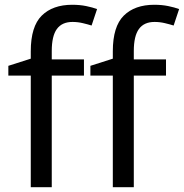

<svg xmlns="http://www.w3.org/2000/svg" viewBox="-20 -785 771 805"><path d="M332 -468H197V0H109V-468H15V-509L109 -539V-570Q109 -674 155 -719.5Q201 -765 283 -765Q315 -765 341.5 -759.5Q368 -754 387 -747L364 -678Q348 -683 327 -688Q306 -693 284 -693Q240 -693 218.5 -663.5Q197 -634 197 -571V-536H332ZM676 -468H541V0H453V-468H359V-509L453 -539V-570Q453 -674 499 -719.5Q545 -765 627 -765Q659 -765 685.5 -759.5Q712 -754 731 -747L708 -678Q692 -683 671 -688Q650 -693 628 -693Q584 -693 562.5 -663.5Q541 -634 541 -571V-536H676Z"/></svg>

Font: Go Noto Current
Style: Regular
Weight: 400
Designer: Monotype Design Team
Foundry: Monotype Imaging Inc.
Version: Version 2.007; ttfautohint (v1.8) -l 8 -r 50 -G 200 -x 14 -D